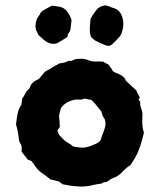

<svg xmlns="http://www.w3.org/2000/svg" viewBox="-20 -704 599 719"><path d="M437 -643Q447 -614 436 -582Q435 -578 433 -575Q431 -572 429 -568Q424 -562 418.5 -556.5Q413 -551 407 -545Q397 -534 390 -532.5Q383 -531 369 -537Q356 -543 343.5 -548.5Q331 -554 320 -567Q315 -584 316.5 -601Q318 -618 319 -634Q329 -651 340.5 -666Q352 -681 374 -684Q383 -683 391.5 -679Q400 -675 408 -673Q419 -669 426 -661.5Q433 -654 437 -643ZM248 -629Q247 -621 246 -612Q245 -603 244 -595Q243 -587 237.5 -580.5Q232 -574 233 -566Q215 -554 194 -542Q181 -538 168.5 -541.5Q156 -545 145 -554Q140 -559 134.5 -563.5Q129 -568 123 -574Q120 -583 117 -587Q112 -598 113 -610Q114 -622 118 -633Q121 -639 125 -644Q129 -649 132 -656Q135 -659 137.5 -662Q140 -665 144 -666Q152 -671 159.5 -675Q167 -679 175 -683Q182 -682 188.5 -681Q195 -680 202 -679Q216 -676 225 -668Q234 -660 240 -647Q243 -643 244.5 -638.5Q246 -634 248 -629ZM519 -207Q515 -191 510.5 -174.5Q506 -158 500 -143Q494 -127 486 -113.5Q478 -100 469 -86Q464 -83 458.5 -79Q453 -75 448 -70Q444 -66 439.5 -62Q435 -58 431 -53Q426 -49 420 -45Q414 -41 408 -39Q400 -37 393 -32Q386 -27 379 -22Q376 -22 373 -22Q370 -22 367 -21Q361 -16 353.5 -15.5Q346 -15 338 -13Q334 -12 330 -11.5Q326 -11 321 -9Q301 -5 281 -5.5Q261 -6 241 -9Q235 -10 228.5 -11.5Q222 -13 214 -14Q211 -16 208.5 -18.5Q206 -21 201 -24Q194 -26 186.5 -28Q179 -30 169 -32Q162 -38 152.5 -45Q143 -52 133 -59Q126 -64 120 -71Q114 -78 109 -85Q107 -90 104 -93Q101 -96 99 -100Q95 -102 92 -103.5Q89 -105 85 -106Q82 -107 81 -110Q76 -116 71 -123Q66 -130 61 -136V-156Q60 -161 57 -165.5Q54 -170 52 -175Q50 -190 47.5 -206Q45 -222 40 -238Q42 -257 45.5 -276.5Q49 -296 60 -312Q61 -317 61.5 -322.5Q62 -328 63 -335Q69 -342 73 -351Q77 -360 84 -367Q91 -371 94 -382Q97 -390 108 -399Q112 -401 116 -403.5Q120 -406 125 -408Q130 -414 136 -420.5Q142 -427 147 -434Q149 -436 151.5 -437.5Q154 -439 156 -440Q167 -445 177 -452Q187 -459 197 -463Q198 -465 199 -465Q200 -465 201 -466Q210 -468 219 -469.5Q228 -471 236 -476Q238 -477 239 -476.5Q240 -476 241 -476H247Q252 -478 256.5 -480Q261 -482 265 -483Q270 -484 275 -483.5Q280 -483 286 -484Q290 -485 294 -483Q305 -482 315 -477Q330 -472 348 -474Q353 -474 357.5 -473.5Q362 -473 367 -473Q372 -469 377.5 -466.5Q383 -464 388 -461Q389 -460 389.5 -458.5Q390 -457 391 -455Q395 -450 398 -446Q401 -442 402 -438Q409 -433 413.5 -431.5Q418 -430 422 -428Q429 -425 435.5 -421Q442 -417 447 -411Q448 -409 449 -407Q450 -405 451 -402Q469 -385 491 -365Q493 -358 496.5 -351.5Q500 -345 504 -339Q501 -336 499 -331Q503 -325 505 -323V-311Q506 -308 507 -304Q508 -300 509 -297Q515 -284 513 -267V-258Q512 -245 513.5 -232Q515 -219 519 -207ZM373 -256Q369 -262 365 -269Q363 -273 362 -277.5Q361 -282 360 -286Q350 -298 338 -313Q326 -328 321 -330Q316 -331 310 -332Q304 -333 299 -335Q293 -334 287 -332Q281 -330 275 -331Q269 -332 262 -331Q246 -328 232.5 -321Q219 -314 208 -299L201 -271Q202 -260 203 -249.5Q204 -239 204 -228Q202 -225 199.5 -222.5Q197 -220 195 -215Q197 -209 199.5 -203Q202 -197 208 -192Q215 -184 223 -177Q231 -170 240 -166Q244 -164 246.5 -161.5Q249 -159 253 -156Q265 -153 270 -153Q290 -149 307 -153.5Q324 -158 340 -166Q357 -173 360 -189Q362 -197 365 -203.5Q368 -210 370 -217Q378 -237 373 -256Z"/></svg>

Font: Daruma Drop One
Style: Regular
Weight: 400
Designer: Maniackers Design
Version: Version 1.000